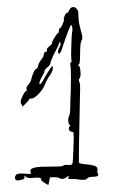

<svg xmlns="http://www.w3.org/2000/svg" viewBox="-20 -753 320 544"><path d="M188 -733Q194 -733 198 -727Q202 -722 202 -716V-711V-708Q202 -706 202.5 -702.5Q203 -699 203 -696Q203 -689 210 -663Q216 -644 211 -638Q207 -633 207 -601Q207 -570 203 -570Q198 -570 203 -567Q207 -565 208 -550.5Q209 -536 206 -532Q201 -526 206 -518Q208 -514 206 -454Q205 -409 204 -352.5Q203 -296 204 -292Q204 -290 217 -288Q251 -286 255 -278Q256 -276 256.5 -273.5Q257 -271 256 -270Q255 -269 255.5 -266.5Q256 -264 257 -262Q260 -257 256.5 -254.5Q253 -252 242 -252Q230 -252 227 -247Q223 -242 206 -244Q197 -246 180 -246Q175 -246 173.5 -247Q172 -248 174 -251Q176 -254 175 -254.5Q174 -255 170 -252Q158 -242 147 -249Q143 -251 132 -251Q121 -251 121 -249Q121 -248 120 -242.5Q119 -237 118 -233L117 -229Q111 -231 105 -236H104Q93 -245 96 -245Q100 -245 95 -248Q91 -251 74 -249Q58 -247 52 -253L48 -256Q48 -256 49 -253Q51 -248 46.5 -245.5Q42 -243 32 -242Q25 -241 23 -246Q21 -251 25 -257Q29 -263 49 -261Q68 -259 68 -262Q68 -263 67 -265Q65 -270 67.5 -273Q70 -276 77.5 -278Q85 -280 97.5 -280.5Q110 -281 129 -281Q160 -281 160 -284Q160 -286 168 -286Q183 -284 185 -289Q187 -294 188 -332Q190 -379 187 -379Q179 -379 176 -384.5Q173 -390 178 -396Q180 -399 179 -399Q177 -398 175 -402Q171 -416 176 -425Q179 -430 179 -452Q179 -460 179.5 -471Q180 -482 180 -483Q180 -484 180.5 -496Q181 -508 181 -532Q181 -564 179 -570Q178 -574 181 -576Q184 -577 182 -585Q181 -590 182 -622.5Q183 -655 184 -660Q186 -666 185 -674Q184 -682 182 -682Q178 -682 155 -613Q152 -603 148 -601Q146 -600 145 -603Q143 -611 149 -620Q153 -627 151 -632Q150 -635 150 -635L148 -631Q146 -625 140 -613.5Q134 -602 131 -596Q123 -578 123 -575Q123 -569 115 -563Q106 -556 106 -551Q106 -548 98 -534Q90 -520 92 -515Q93 -511 101 -523Q103 -527 107 -534Q125 -565 128 -565Q130 -565 130 -560Q130 -551 117 -533Q111 -524 107 -513Q102 -500 89.5 -487Q77 -474 70 -474Q63 -474 63 -472Q63 -470 53 -460L44 -451L40 -459Q36 -466 44 -481Q51 -495 54 -495Q57 -495 55 -501Q54 -507 61 -514Q67 -520 69 -530Q71 -539 75.5 -548.5Q80 -558 83 -558Q86 -558 88 -567Q90 -575 97 -584Q104 -593 104 -599Q104 -604 109 -606Q115 -608 113 -611Q111 -615 120 -622Q130 -630 127 -630Q126 -630 129 -636.5Q132 -643 136.5 -650Q141 -657 143 -658Q147 -660 147 -667Q147 -673 150 -673Q152 -673 157 -683.5Q162 -694 161 -698Q160 -702 163.5 -709Q167 -716 169 -716Q172 -716 176 -724Q180 -733 188 -733Z"/></svg>

Font: Strokes
Style: Regular
Weight: 400
Version: Version 1.0